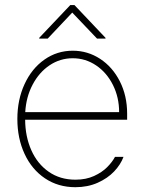

<svg xmlns="http://www.w3.org/2000/svg" viewBox="-20 -742 581 772"><path d="M49.8 -263.7Q49.8 -341.3 78.9 -404.1Q107.9 -466.8 158.7 -502.4Q209.5 -538.1 272.5 -538.1Q332.5 -538.1 382.6 -505.4Q432.6 -472.7 461.9 -414.8Q491.2 -356.9 491.2 -285.2V-260.7H81.1Q81.5 -192.9 106 -137.9Q130.4 -83 176 -51.3Q221.7 -19.5 283.2 -19.5Q325.7 -19.5 358.2 -34.4Q390.6 -49.3 411.1 -70.1Q431.6 -90.8 442.4 -111.3H476.6Q465.3 -80.6 439 -52.7Q412.6 -24.9 372.6 -7.1Q332.5 10.7 283.2 10.7Q213.9 10.7 160.9 -24.9Q107.9 -60.5 78.9 -123Q49.8 -185.5 49.8 -263.7ZM459 -291Q459 -350.6 434.1 -400.4Q409.2 -450.2 366.5 -479Q323.7 -507.8 272.5 -507.8Q221.7 -507.8 179.4 -479.5Q137.2 -451.2 111.1 -401.6Q85 -352.1 81.5 -291ZM270.5 -691.4 171.9 -586.9H137.7V-589.8L262.7 -721.7H279.3L404.3 -589.8V-586.9H370.1Z"/></svg>

Font: Pretendard Thin
Style: Regular
Weight: 100
Designer: Base glyphs from Inter by Rasmus Andersson; Hangeul glyphs from Noto Sans CJK(Source Han Sans) by Jang Soo-young and Kan
Foundry: Kil Hyung-jin
Version: Version 1.309